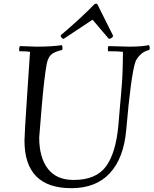

<svg xmlns="http://www.w3.org/2000/svg" viewBox="-20 -964 804 1004"><path d="M464 -861 313 -761Q307 -761 303 -765.5Q299 -770 297 -779Q403 -869 476 -944H488L572 -776Q564 -761 549 -761ZM547 -723 655 -720Q721 -720 759 -728Q763 -722 763 -713L761 -703Q731 -696 712 -676Q693 -656 688 -640Q665 -573 640 -284Q627 -137 554.5 -58.5Q482 20 353 20Q108 20 108 -229Q108 -263 122.5 -475Q137 -687 137 -693Q120 -696 81 -696Q80 -700 80 -707Q80 -714 84 -723L171 -720Q253 -720 303 -728Q307 -722 307 -713L305 -703Q260 -692 245 -676Q230 -660 224 -628Q211 -557 198 -404.5Q185 -252 185 -245Q185 -141 230 -82Q275 -23 365 -23Q482 -23 534 -93.5Q586 -164 599 -309Q601 -337 606 -391.5Q611 -446 612.5 -465Q614 -484 617 -521Q620 -558 620.5 -579.5Q621 -601 622 -631Q623 -661 623 -693Q603 -696 545 -696Q544 -701 544 -709Q544 -717 547 -723Z"/></svg>

Font: Rosarivo
Style: Italic
Weight: 400
Version: Version 1.003